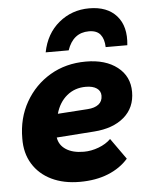

<svg xmlns="http://www.w3.org/2000/svg" viewBox="-54 -794 654 848"><g transform="rotate(-5 273.5 -370.0)"><path d="M266 10Q194 10 140.5 -16Q87 -42 57.5 -90Q28 -138 29 -203Q29 -293 69.5 -364Q110 -435 179.5 -476Q249 -517 338 -517Q425 -517 477.5 -476Q530 -435 530 -366Q530 -296 481 -254Q432 -212 348 -206L181 -194Q186 -160 216 -140.5Q246 -121 295 -121Q328 -121 361 -133.5Q394 -146 415 -167L481 -74Q446 -34 391.5 -12Q337 10 266 10ZM328 -406Q279 -406 244 -377Q209 -348 195 -298L328 -307Q359 -309 376.5 -322.5Q394 -336 394 -361Q394 -382 376.5 -394Q359 -406 328 -406ZM431 -573Q430 -609 414 -629Q398 -649 363 -649Q293 -649 267 -573H165Q181 -655 238.5 -702.5Q296 -750 373 -750Q453 -750 494.5 -703Q536 -656 527 -573Z"/></g></svg>

Font: Livvic
Style: Bold Italic
Weight: 700
Italic angle: -10°
Designer: Jacques Le Bailly, Baron von Fonthausen
Version: Version 1.001; ttfautohint (v1.8.2)